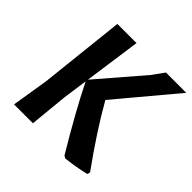

<svg xmlns="http://www.w3.org/2000/svg" viewBox="-170 -791 950 950"><g transform="rotate(45 305.0 -316.5)"><path d="M262 -643 220 -345 424 -582 468 -643H610L352 -335Q432 -194 552 -28L548 -13Q488 2 416 10L403 2Q288 -190 218 -331L200 -204L180 0H48L79 -192L128 -643Z"/></g></svg>

Font: Alegreya Sans
Style: Bold Italic
Weight: 700
Italic angle: -7°
Designer: Juan Pablo del Peral
Foundry: Huerta Tipografica
Version: Version 2.007